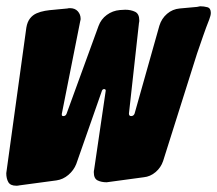

<svg xmlns="http://www.w3.org/2000/svg" viewBox="-40 -589 692 612"><path d="M627 -527Q617 -502 607.5 -474.5Q598 -447 588 -418L480 -76Q473 -55 456 -40.5Q439 -26 418 -24L300 -8Q283 -8 271 -14Q259 -20 259 -40Q259 -45 260 -48L297 -300Q297 -305 292 -305Q287 -305 285 -300L203 -66Q195 -46 178 -31.5Q161 -17 140 -14L21 2Q18 3 12 3Q-7 3 -13.5 -8.5Q-20 -20 -20 -37L44 -501Q47 -519 55.5 -530Q64 -541 76.5 -546.5Q89 -552 103.5 -554.5Q118 -557 133 -558L143 -559Q151 -560 159 -560.5Q167 -561 175 -562Q178 -563 183 -563Q199 -563 208 -553Q217 -543 217 -529Q217 -525 216 -523L157 -226V-223Q157 -219 162 -219Q169 -219 172 -226L274 -506Q282 -528 300.5 -541.5Q319 -555 342 -557Q347 -557 351 -557.5Q355 -558 359 -558Q377 -558 390.5 -551.5Q404 -545 404 -524Q404 -519 403 -516L371 -227Q371 -219 378 -219Q386 -219 389 -227L468 -507Q475 -530 492.5 -545Q510 -560 533 -562L588 -567L598 -569Q610 -569 621 -566Q632 -563 632 -548Q632 -540 627 -527Z"/></svg>

Font: Bangerz 2
Style: Regular
Weight: 400
Designer: vernon adams
Foundry: Vernon Adams
Version: Version 2.10;December 28, 2023;FontCreator 13.0.0.2683 64-bi